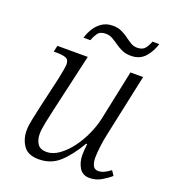

<svg xmlns="http://www.w3.org/2000/svg" viewBox="-134 -818 823 926"><g transform="rotate(20 278.0 -354.5)"><path d="M431 10Q395 10 378 -18Q361 -46 361 -84Q361 -94 362 -107.5Q363 -121 365 -140H360Q319 -70 275.5 -30.5Q232 9 170 9Q114 9 91 -24.5Q68 -58 68 -102Q68 -127 75 -159.5Q82 -192 88 -220L128 -394Q132 -413 136 -436Q140 -459 140 -467Q140 -491 123.5 -497.5Q107 -504 75 -504H61L68 -536H224L155 -234Q148 -204 140.5 -167Q133 -130 133 -109Q133 -77 147 -57Q161 -37 193 -37Q225 -37 256.5 -59.5Q288 -82 315 -118Q342 -154 361 -196Q380 -238 389 -279L443 -536H508L440 -218Q433 -187 428.5 -151.5Q424 -116 424 -94Q424 -67 432 -51.5Q440 -36 458 -36Q474 -36 489 -43Q504 -50 521 -63L537 -39Q518 -22 490.5 -6Q463 10 431 10ZM416 -612Q390 -612 370.5 -621Q351 -630 335 -641.5Q319 -653 303 -662Q287 -671 269 -671Q239 -671 227 -653.5Q215 -636 208 -616H173Q180 -641 194.5 -664.5Q209 -688 232 -703.5Q255 -719 287 -719Q313 -719 332.5 -710Q352 -701 368 -689Q384 -677 399 -668Q414 -659 432 -659Q460 -659 472.5 -675.5Q485 -692 492 -712H527Q516 -674 489.5 -643Q463 -612 416 -612Z"/></g></svg>

Font: Noto Serif Light
Style: Italic
Weight: 300
Italic angle: -12°
Designer: Monotype Design Team
Foundry: Monotype Imaging Inc.
Version: Version 2.013